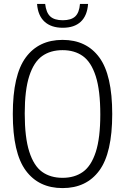

<svg xmlns="http://www.w3.org/2000/svg" viewBox="-20 -953 640 982"><path d="M45.5 -370Q45.5 -569.5 111.8 -659.2Q178 -749 300 -749Q422 -749 488 -659.2Q554 -569.5 554 -370Q554 -170.5 488 -80.8Q422 9 300 9Q178 9 111.8 -80.8Q45.5 -170.5 45.5 -370ZM493 -367.5Q493 -490.5 469.8 -563Q446.5 -635.5 404 -666Q361.5 -696.5 300 -696.5Q238 -696.5 195.5 -666.2Q153 -636 129.8 -564.5Q106.5 -493 106.5 -372.5Q106.5 -249.5 129.8 -177Q153 -104.5 195.5 -74Q238 -43.5 300 -43.5Q361.5 -43.5 404 -73.8Q446.5 -104 469.8 -175.5Q493 -247 493 -367.5ZM169.5 -933H211Q216 -888.5 237 -869Q258 -849.5 301 -849.5Q344 -849.5 364.8 -869Q385.5 -888.5 389 -933H430.5Q426 -872.5 393 -841.8Q360 -811 301 -811Q242 -811 208 -842Q174 -873 169.5 -933Z"/></svg>

Font: Encode Sans Condensed Light
Style: Regular
Weight: 300
Width: 3
Designer: Multiple Designers
Foundry: Impallari Type
Version: Version 2.000